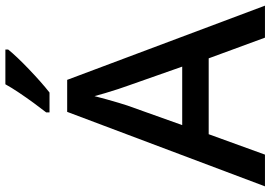

<svg xmlns="http://www.w3.org/2000/svg" viewBox="-162 -818 981 696"><g transform="rotate(-90 328.0 -470.5)"><path d="M539 0 464 -204H189L115 0H0L270 -717H386L655 0ZM364 -499Q360 -510 352.5 -532.5Q345 -555 338 -579Q331 -603 327 -618Q322 -598 315.5 -574.5Q309 -551 303 -531Q297 -511 293 -499L222 -300H434ZM496 -931Q485 -917 466 -897Q447 -877 424.5 -855.5Q402 -834 380 -814.5Q358 -795 340 -781H268V-793Q283 -812 302 -838Q321 -864 339.5 -891.5Q358 -919 370 -941H496Z"/></g></svg>

Font: Noto Sans Javanese Medium
Style: Regular
Weight: 500
Version: Version 2.004